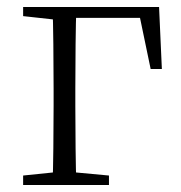

<svg xmlns="http://www.w3.org/2000/svg" viewBox="-20 -528 516 548"><path d="M130 0H198C196 -48 195 -158 195 -226V-275C195 -349 196 -460 198 -508H130C132 -460 133 -349 133 -275V-226C133 -158 132 -48 130 0ZM163 -477H405L374 -504L410 -331H442L434 -508H163ZM46 0H291V-27L173 -38H153L46 -27ZM46 -482 155 -470H163V-508H46Z"/></svg>

Font: Source Han Serif CN VF
Style: Regular
Weight: 250
Designer: Ryoko NISHIZUKA 西塚涼子 (kana & ideographs); Frank Grießhammer (Latin, Greek & Cyrillic); Wenlong ZHANG 张文龙 (bopomofo); San
Foundry: Adobe
Version: Version 2.002;hotconv 1.1.0;makeotfexe 2.6.0